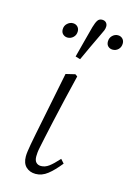

<svg xmlns="http://www.w3.org/2000/svg" viewBox="-120 -842 632 915"><g transform="rotate(15 195.5 -384.0)"><path d="M150 12Q121 12 102.5 -5.5Q84 -23 84 -57Q84 -68 86 -82.5Q88 -97 92 -119.5Q96 -142 102.5 -174Q109 -206 118 -251L165 -485L211 -496L222 -488L193 -367Q177 -297 166 -248.5Q155 -200 148.5 -168.5Q142 -137 138 -118.5Q134 -100 133 -89Q132 -78 132 -70Q132 -50 141 -40.5Q150 -31 165 -31Q185 -31 203.5 -44.5Q222 -58 250 -89L267 -70Q236 -31 208.5 -9.5Q181 12 150 12ZM129 -655Q116 -655 106.5 -663.5Q97 -672 97 -687Q97 -705 109.5 -716.5Q122 -728 137 -728Q151 -728 160 -719Q169 -710 169 -696Q169 -678 157 -666.5Q145 -655 129 -655ZM214 -571 190 -578Q200 -618 210.5 -656.5Q221 -695 231 -734Q238 -758 245.5 -769Q253 -780 267 -780Q280 -780 287 -772.5Q294 -765 294 -754Q294 -744 290 -734Q286 -724 277 -706Q261 -672 245 -638.5Q229 -605 214 -571ZM352 -655Q338 -655 329 -663.5Q320 -672 320 -687Q320 -705 332 -716.5Q344 -728 359 -728Q373 -728 382 -719Q391 -710 391 -696Q391 -678 379.5 -666.5Q368 -655 352 -655Z"/></g></svg>

Font: Source Serif 4 Light
Style: Italic
Weight: 300
Italic angle: -12°
Designer: Frank Grießhammer
Foundry: Adobe Systems Incorporated
Version: Version 4.004;hotconv 1.0.116;makeotfexe 2.5.65601